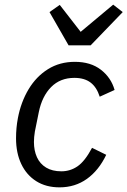

<svg xmlns="http://www.w3.org/2000/svg" viewBox="-20 -794 548 826"><path d="M236 12Q178 12 136 -14.5Q94 -41 71.5 -88.5Q49 -136 49 -199Q49 -222 51 -243.5Q53 -265 57 -286Q70 -355 103 -410Q136 -465 186.5 -496.5Q237 -528 302 -528Q370 -528 414 -494Q458 -460 473 -407L409 -378Q396 -419 369.5 -439Q343 -459 300 -459Q239 -459 200 -419.5Q161 -380 147 -312L130 -228Q128 -217 127 -204.5Q126 -192 126 -183Q126 -146 139 -117.5Q152 -89 178.5 -73Q205 -57 244 -57Q282 -57 313.5 -78.5Q345 -100 376 -158L437 -128Q405 -61 354 -24.5Q303 12 236 12ZM370 -599H275L193 -742L237 -773L327 -657L467 -774L508 -742Z"/></svg>

Font: IBM Plex Sans
Style: Italic
Weight: 400
Italic angle: -11.31°
Designer: Mike Abbink, Paul van der Laan, Pieter van Rosmalen
Foundry: Bold Monday
Version: Version 3.201